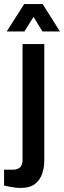

<svg xmlns="http://www.w3.org/2000/svg" viewBox="-58 -743 315 945"><path d="M44 182Q23 182 0 178Q-23 174 -38 170V92H6Q53 92 53 44V-526H160V48Q160 81 149.5 112Q139 143 114 162.5Q89 182 44 182ZM-25 -588 61 -723H152L237 -588H151L107 -660L62 -588Z"/></svg>

Font: Archivo Narrow SemiBold
Style: Regular
Weight: 600
Designer: Hector Gatti
Foundry: Omnibus-Type
Version: Version 3.002